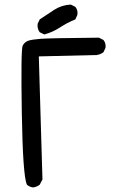

<svg xmlns="http://www.w3.org/2000/svg" viewBox="-20 -829 540 841"><path d="M125 -8Q109 -10 98 -20Q80 -57 75.5 -335.5Q71 -614 79.5 -629.5Q88 -645 103.5 -650.5Q119 -656 158 -659Q197 -662 413 -664L433 -654Q445 -640 442 -619L433 -600Q419 -590 403 -588L150 -582L166 -43L154 -20Q141 -10 125 -8ZM174 -678 154 -688Q142 -704 145 -725L154 -744Q185 -765 217.5 -786Q250 -807 290 -809L310 -799Q322 -785 319 -764L310 -744Q275 -730 243 -709Q211 -688 174 -678Z"/></svg>

Font: NaniFont Regular
Style: Regular
Weight: 400
Designer: Nanigashitei
Version: Version 1.036